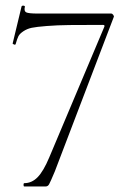

<svg xmlns="http://www.w3.org/2000/svg" viewBox="-20 -674 469 694"><path d="M178 -54Q162 -16 157.5 -8Q153 0 145 0H68Q65 0 65 -6Q65 -12 68 -12Q95 -12 116 -33.5Q137 -55 158 -105L357 -577Q360 -584 352 -584Q275 -584 231 -583.5Q187 -583 149 -580Q111 -577 94.5 -573.5Q78 -570 64.5 -561Q51 -552 46.5 -543Q42 -534 37 -516Q36 -510 29 -514Q25 -515 26 -518L58 -651Q59 -653 62 -653.5Q65 -654 67.5 -653Q70 -652 70 -650Q66 -634 74.5 -629.5Q83 -625 117 -625H382Q386 -625 389.5 -620Q393 -615 391 -612Z"/></svg>

Font: t
Style: Regular
Weight: 300
Designer: Christian Thalmann (Catharsis Fonts)
Version: Version 1.000;PS 002.000;hotconv 1.0.88;makeotf.lib2.5.64775